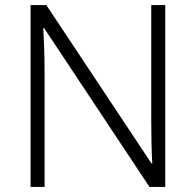

<svg xmlns="http://www.w3.org/2000/svg" viewBox="-20 -734 769 754"><path d="M629 0H567L153 -624H150Q152 -585 153.5 -541.5Q155 -498 155 -451V0H100V-714H162L575 -92H578Q576 -123 575 -171Q574 -219 574 -261V-714H629Z"/></svg>

Font: Noto Sans Lao Looped Light
Style: Regular
Weight: 300
Designer: Mark Frömberg, Ben Mitchell
Foundry: The Fontpad Ltd
Version: Version 1.002; ttfautohint (v1.8.4.7-5d5b)